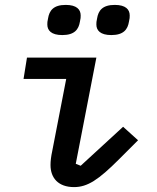

<svg xmlns="http://www.w3.org/2000/svg" viewBox="-20 -751 640 783"><path d="M234 -608C285 -608 301 -632 306 -663C309 -675 309 -681 309 -688C309 -712 293 -731 248 -731C197 -731 181 -707 176 -676C173 -664 173 -658 173 -651C173 -627 189 -608 234 -608ZM434 -608C485 -608 501 -632 506 -663C509 -675 509 -681 509 -688C509 -712 493 -731 448 -731C397 -731 381 -707 376 -676C373 -664 373 -658 373 -651C373 -627 389 -608 434 -608ZM282 12C337 12 382 -18 465 -101L543 -179L482 -234L309 -75L289 -83L373 -516H90L76 -429H250L193 -135C188 -112 186 -93 186 -78C186 -25 218 12 282 12Z"/></svg>

Font: IBM Mono Medium
Style: Italic
Weight: 500
Italic angle: -9°
Monospace: yes
Designer: Mike Abbink, Paul van der Laan, Pieter van Rosmalen
Foundry: Bold Monday
Version: Version 2.3